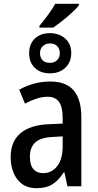

<svg xmlns="http://www.w3.org/2000/svg" viewBox="-20 -978 513 1008"><path d="M395 -951Q383 -935 357.5 -911.5Q332 -888 304.5 -866.5Q277 -845 259 -833H187V-842Q218 -880 237 -906.5Q256 -933 270 -958H395ZM242 -804Q290 -804 322 -776Q354 -748 354 -700Q354 -652 323 -622.5Q292 -593 242 -593Q192 -593 162.5 -622Q133 -651 133 -699Q133 -747 163 -775.5Q193 -804 242 -804ZM242 -750Q220 -750 205 -736Q190 -722 190 -699Q190 -676 203.5 -662Q217 -648 242 -648Q265 -648 279.5 -662Q294 -676 294 -699Q294 -722 280 -736Q266 -750 242 -750ZM244 -550Q328 -550 367.5 -502.5Q407 -455 407 -363V0H334L318 -74H315Q289 -32 256 -11Q223 10 172 10Q106 10 71 -36.5Q36 -83 36 -153Q36 -235 87.5 -278.5Q139 -322 237 -326L309 -329V-360Q309 -417 289.5 -443.5Q270 -470 230 -470Q202 -470 172.5 -460.5Q143 -451 111 -434L81 -507Q116 -527 157 -538.5Q198 -550 244 -550ZM256 -259Q193 -256 165 -230Q137 -204 137 -155Q137 -111 155.5 -90Q174 -69 206 -69Q252 -69 280.5 -106Q309 -143 309 -210V-262Z"/></svg>

Font: Noto Sans Condensed Medium
Style: Regular
Weight: 500
Width: 3
Designer: Monotype Design Team
Foundry: Monotype Imaging Inc.
Version: Version 2.013; ttfautohint (v1.8.4.7-5d5b)